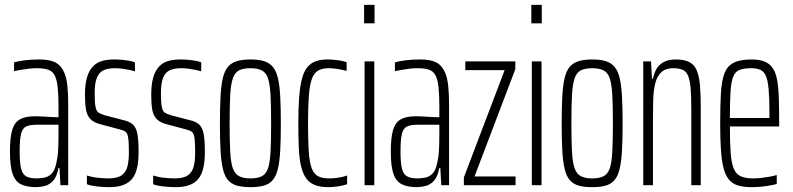

<svg xmlns="http://www.w3.org/2000/svg" viewBox="-20 -763 3267 791"><path d="M128 8Q91 8 67 -3.5Q43 -15 32 -46.5Q21 -78 21 -139Q21 -195 30 -226.5Q39 -258 61.5 -271Q84 -284 123 -284Q133 -284 146 -283.5Q159 -283 172.5 -282Q186 -281 198.5 -280.5Q211 -280 221 -280V-326Q221 -374 217.5 -405Q214 -436 205 -453Q196 -470 178 -476Q160 -482 131 -482Q116 -482 98.5 -480Q81 -478 64.5 -475Q48 -472 38 -470V-506Q54 -511 81 -514.5Q108 -518 140 -518Q168 -518 188.5 -513Q209 -508 222.5 -496Q236 -484 245 -463Q254 -442 257.5 -410Q261 -378 261 -332V0H229L225 -71H221Q214 -35 199 -18.5Q184 -2 165 3Q146 8 128 8ZM131 -28Q148 -28 164 -31.5Q180 -35 192.5 -47.5Q205 -60 211 -87Q218 -116 219.5 -144.5Q221 -173 221 -209V-249H129Q102 -249 87 -241.5Q72 -234 66.5 -210.5Q61 -187 61 -139Q61 -95 66.5 -70.5Q72 -46 87 -37Q102 -28 131 -28Z M431 8Q413 8 395 6.5Q377 5 362 2.5Q347 0 338 -4V-40Q345 -38 354.5 -35.5Q364 -33 376 -31.5Q388 -30 401 -29Q414 -28 426 -28Q464 -28 482 -41.5Q500 -55 505.5 -79Q511 -103 511 -134Q511 -177 508 -196Q505 -215 496 -221Q487 -227 469 -231L394 -251Q367 -258 353 -272Q339 -286 334.5 -310Q330 -334 330 -372Q330 -416 338.5 -444.5Q347 -473 363 -489.5Q379 -506 401 -512Q423 -518 450 -518Q466 -518 482.5 -516.5Q499 -515 513 -512.5Q527 -510 536 -506V-469Q527 -472 513 -475Q499 -478 483.5 -480Q468 -482 452 -482Q425 -482 406.5 -473.5Q388 -465 379 -442.5Q370 -420 370 -379Q370 -341 373.5 -323Q377 -305 386 -299Q395 -293 412 -288L485 -269Q513 -263 527 -250.5Q541 -238 546 -211.5Q551 -185 551 -135Q551 -98 544.5 -70.5Q538 -43 524 -26Q510 -9 487 -0.5Q464 8 431 8Z M704 8Q686 8 668 6.5Q650 5 635 2.5Q620 0 611 -4V-40Q618 -38 627.5 -35.5Q637 -33 649 -31.5Q661 -30 674 -29Q687 -28 699 -28Q737 -28 755 -41.5Q773 -55 778.5 -79Q784 -103 784 -134Q784 -177 781 -196Q778 -215 769 -221Q760 -227 742 -231L667 -251Q640 -258 626 -272Q612 -286 607.5 -310Q603 -334 603 -372Q603 -416 611.5 -444.5Q620 -473 636 -489.5Q652 -506 674 -512Q696 -518 723 -518Q739 -518 755.5 -516.5Q772 -515 786 -512.5Q800 -510 809 -506V-469Q800 -472 786 -475Q772 -478 756.5 -480Q741 -482 725 -482Q698 -482 679.5 -473.5Q661 -465 652 -442.5Q643 -420 643 -379Q643 -341 646.5 -323Q650 -305 659 -299Q668 -293 685 -288L758 -269Q786 -263 800 -250.5Q814 -238 819 -211.5Q824 -185 824 -135Q824 -98 817.5 -70.5Q811 -43 797 -26Q783 -9 760 -0.5Q737 8 704 8Z M1012 8Q978 8 955.5 1.5Q933 -5 919 -21.5Q905 -38 898 -68Q891 -98 888.5 -143.5Q886 -189 886 -254Q886 -319 888.5 -365Q891 -411 898 -441Q905 -471 919 -487.5Q933 -504 955.5 -511Q978 -518 1012 -518Q1046 -518 1068 -511Q1090 -504 1104 -487.5Q1118 -471 1125 -441Q1132 -411 1134.5 -365Q1137 -319 1137 -254Q1137 -189 1134.5 -143.5Q1132 -98 1125 -68Q1118 -38 1104 -21.5Q1090 -5 1068 1.5Q1046 8 1012 8ZM1012 -28Q1041 -28 1058.5 -37Q1076 -46 1084 -69Q1092 -92 1094.5 -137Q1097 -182 1097 -254Q1097 -326 1094.5 -371.5Q1092 -417 1084 -440.5Q1076 -464 1058.5 -473Q1041 -482 1012 -482Q983 -482 965.5 -473.5Q948 -465 939.5 -441Q931 -417 928.5 -371.5Q926 -326 926 -254Q926 -182 928.5 -137Q931 -92 939.5 -69Q948 -46 965.5 -37Q983 -28 1012 -28Z M1333 8Q1299 8 1276.5 -1Q1254 -10 1240.5 -29.5Q1227 -49 1220 -79.5Q1213 -110 1211 -153.5Q1209 -197 1209 -254Q1209 -318 1212.5 -363Q1216 -408 1224 -438.5Q1232 -469 1246 -486Q1260 -503 1280.5 -510.5Q1301 -518 1330 -518Q1350 -518 1372 -515Q1394 -512 1408 -507V-471Q1393 -475 1373 -478.5Q1353 -482 1335 -482Q1308 -482 1291 -472.5Q1274 -463 1265 -438.5Q1256 -414 1252.5 -369.5Q1249 -325 1249 -256Q1249 -184 1252 -138.5Q1255 -93 1264.5 -69Q1274 -45 1291.5 -36.5Q1309 -28 1337 -28Q1356 -28 1376.5 -31.5Q1397 -35 1410 -40V-4Q1396 1 1374.5 4.5Q1353 8 1333 8Z M1480 -667V-743H1523V-667ZM1482 0V-510H1522V0Z M1697 8Q1660 8 1636 -3.5Q1612 -15 1601 -46.5Q1590 -78 1590 -139Q1590 -195 1599 -226.5Q1608 -258 1630.5 -271Q1653 -284 1692 -284Q1702 -284 1715 -283.5Q1728 -283 1741.5 -282Q1755 -281 1767.5 -280.5Q1780 -280 1790 -280V-326Q1790 -374 1786.5 -405Q1783 -436 1774 -453Q1765 -470 1747 -476Q1729 -482 1700 -482Q1685 -482 1667.5 -480Q1650 -478 1633.5 -475Q1617 -472 1607 -470V-506Q1623 -511 1650 -514.5Q1677 -518 1709 -518Q1737 -518 1757.5 -513Q1778 -508 1791.5 -496Q1805 -484 1814 -463Q1823 -442 1826.5 -410Q1830 -378 1830 -332V0H1798L1794 -71H1790Q1783 -35 1768 -18.5Q1753 -2 1734 3Q1715 8 1697 8ZM1700 -28Q1717 -28 1733 -31.5Q1749 -35 1761.5 -47.5Q1774 -60 1780 -87Q1787 -116 1788.5 -144.5Q1790 -173 1790 -209V-249H1698Q1671 -249 1656 -241.5Q1641 -234 1635.5 -210.5Q1630 -187 1630 -139Q1630 -95 1635.5 -70.5Q1641 -46 1656 -37Q1671 -28 1700 -28Z M1891 0V-32L2059 -474H1897V-510H2103V-478L1935 -36H2104V0Z M2169 -667V-743H2212V-667ZM2171 0V-510H2211V0Z M2420 8Q2386 8 2363.5 1.5Q2341 -5 2327 -21.5Q2313 -38 2306 -68Q2299 -98 2296.5 -143.5Q2294 -189 2294 -254Q2294 -319 2296.5 -365Q2299 -411 2306 -441Q2313 -471 2327 -487.5Q2341 -504 2363.5 -511Q2386 -518 2420 -518Q2454 -518 2476 -511Q2498 -504 2512 -487.5Q2526 -471 2533 -441Q2540 -411 2542.5 -365Q2545 -319 2545 -254Q2545 -189 2542.5 -143.5Q2540 -98 2533 -68Q2526 -38 2512 -21.5Q2498 -5 2476 1.5Q2454 8 2420 8ZM2420 -28Q2449 -28 2466.5 -37Q2484 -46 2492 -69Q2500 -92 2502.5 -137Q2505 -182 2505 -254Q2505 -326 2502.5 -371.5Q2500 -417 2492 -440.5Q2484 -464 2466.5 -473Q2449 -482 2420 -482Q2391 -482 2373.5 -473.5Q2356 -465 2347.5 -441Q2339 -417 2336.5 -371.5Q2334 -326 2334 -254Q2334 -182 2336.5 -137Q2339 -92 2347.5 -69Q2356 -46 2373.5 -37Q2391 -28 2420 -28Z M2630 0V-510H2662L2666 -439H2670Q2674 -460 2684 -478Q2694 -496 2713.5 -507Q2733 -518 2766 -518Q2799 -518 2819.5 -507.5Q2840 -497 2850 -474Q2860 -451 2863.5 -413.5Q2867 -376 2867 -322V0H2828V-314Q2828 -369 2825 -402Q2822 -435 2814 -452.5Q2806 -470 2791 -476Q2776 -482 2753 -482Q2722 -482 2704.5 -465.5Q2687 -449 2679.5 -419.5Q2672 -390 2671 -349.5Q2670 -309 2670 -263V0Z M3078 8Q3043 8 3020 1Q2997 -6 2982.5 -24Q2968 -42 2960.5 -72Q2953 -102 2950 -147Q2947 -192 2947 -254Q2947 -329 2950 -379.5Q2953 -430 2964.5 -460.5Q2976 -491 3002.5 -504.5Q3029 -518 3075 -518Q3108 -518 3128.5 -510Q3149 -502 3162 -484.5Q3175 -467 3181 -436.5Q3187 -406 3188.5 -361.5Q3190 -317 3190 -256V-242H2987Q2987 -177 2990 -135Q2993 -93 3002.5 -69.5Q3012 -46 3031 -37Q3050 -28 3083 -28Q3098 -28 3116 -30Q3134 -32 3150.5 -35Q3167 -38 3180 -42V-5Q3170 -2 3153 1Q3136 4 3116.5 6Q3097 8 3078 8ZM3150 -257V-297Q3150 -359 3146.5 -396.5Q3143 -434 3134.5 -452Q3126 -470 3111 -476Q3096 -482 3074 -482Q3045 -482 3027 -475Q3009 -468 3000.5 -446.5Q2992 -425 2989.5 -384.5Q2987 -344 2987 -277H3170Z"/></svg>

Font: Saira UltraCondensed ExtraLight
Style: Regular
Weight: 250
Width: 1
Designer: Hector Gatti with collaboration of the Omnibus-Type team
Foundry: Omnibus-Type
Version: Version 1.101